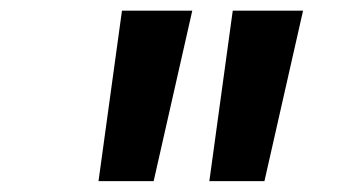

<svg xmlns="http://www.w3.org/2000/svg" viewBox="-20 -713 626 352"><path d="M160.6 -380.9 203.6 -693.4H332.5L261.7 -380.9ZM363.8 -380.9 406.7 -693.4H535.6L464.8 -380.9Z"/></svg>

Font: Cascadia Mono Medium
Style: Italic
Weight: 500
Italic angle: -10°
Monospace: yes
Designer: Aaron Bell
Foundry: Saja Typeworks
Version: Version 2407.024